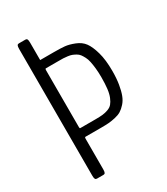

<svg xmlns="http://www.w3.org/2000/svg" viewBox="-173 -766 735 844"><g transform="rotate(-30 194.5 -343.5)"><path d="M64 0Q58.1 0 55.4 -4.4Q52.7 -8.8 52.7 -22V-664.6Q52.7 -677.7 55.4 -682.1Q58.1 -686.5 64 -686.5H97.2Q103 -686.5 105.7 -682.1Q108.4 -677.7 108.4 -664.6V-576.2H177.7Q211.9 -576.2 232.4 -574.2Q252.9 -572.3 280.3 -561.5Q307.6 -550.8 322.5 -530.5Q337.4 -510.3 348.4 -471.4Q359.4 -432.6 359.4 -376.5Q359.4 -338.9 354.5 -309.3Q349.6 -279.8 342 -259.8Q334.5 -239.7 321.5 -225.3Q308.6 -210.9 295.9 -203.1Q283.2 -195.3 264.4 -191.2Q245.6 -187 230.5 -185.8Q215.3 -184.6 193.4 -184.6H112.3Q108.4 -184.6 108.4 -177.7V-22Q108.4 -9.3 105.7 -4.6Q103 0 97.2 0ZM111.8 -229Q111.8 -229 189.5 -229Q210.9 -229 224.9 -230.5Q238.8 -231.9 253.2 -237.1Q267.6 -242.2 275.9 -252Q284.2 -261.7 291 -278.1Q297.9 -294.4 300.8 -318.6Q303.7 -342.8 303.7 -376.5Q303.7 -401.4 301.5 -421.9Q299.3 -442.4 296.1 -457.5Q293 -472.7 286.9 -484.4Q280.8 -496.1 274.9 -503.9Q269 -511.7 259.3 -517.1Q249.5 -522.5 241.9 -525.4Q234.4 -528.3 221.7 -530Q209 -531.7 199.7 -532Q190.4 -532.2 175.8 -532.2H112.3Q108.4 -532.2 108.4 -525.9V-234.9Q108.4 -229 111.8 -229Z"/></g></svg>

Font: BenchNine Light
Style: Regular
Weight: 300
Version: Version 1 ; ttfautohint (v0.92.18-e454-dirty) -l 8 -r 50 -G 